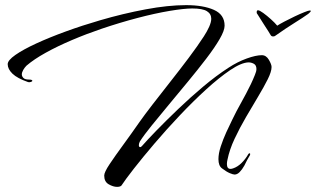

<svg xmlns="http://www.w3.org/2000/svg" viewBox="-20 -679 1231 748"><path d="M436 49Q421 49 403.5 39Q386 29 386 5Q386 -8 407 -39.5Q428 -71 459.5 -114Q491 -157 523 -203Q542 -230 574 -271.5Q606 -313 643.5 -360.5Q681 -408 715.5 -454Q750 -500 774 -537Q787 -557 795 -575Q803 -593 803 -606Q803 -625 786 -635.5Q769 -646 729 -646Q697 -646 640.5 -636.5Q584 -627 515.5 -609Q447 -591 376 -567Q317 -547 260.5 -523Q204 -499 158 -473.5Q112 -448 83 -423Q76 -416 70.5 -406.5Q65 -397 65 -389Q65 -382 71 -375.5Q77 -369 93 -369Q106 -369 106 -364Q106 -362 101 -360Q96 -358 90 -359Q47 -374 28.5 -392Q10 -410 10 -429Q10 -444 40 -465Q70 -486 121 -509.5Q172 -533 236.5 -556.5Q301 -580 370 -600Q459 -626 547 -642.5Q635 -659 705 -659Q772 -659 813.5 -640.5Q855 -622 855 -579Q855 -560 835.5 -526.5Q816 -493 783.5 -450.5Q751 -408 713 -362Q675 -316 638 -271.5Q601 -227 571 -190Q541 -153 525 -128Q521 -120 521 -114V-113Q521 -107 525 -106Q529 -105 533 -110Q553 -133 590 -171Q627 -209 674 -254Q721 -299 771.5 -341.5Q822 -384 870 -415Q905 -438 941 -451Q977 -464 1000 -464Q1017 -464 1027.5 -446Q1038 -428 1038 -418Q1038 -400 1023 -370Q1008 -340 985.5 -302.5Q963 -265 938.5 -223Q914 -181 894 -138.5Q874 -96 866 -56Q865 -52 864.5 -48Q864 -44 864 -40Q864 -21 878 -21Q880 -21 882.5 -21.5Q885 -22 888 -23Q906 -29 921.5 -44.5Q937 -60 947 -78Q950 -83 953 -81.5Q956 -80 954 -75Q948 -65 942.5 -55Q937 -45 932 -34Q923 -18 913.5 -8.5Q904 1 894 1Q888 1 875 -4.5Q862 -10 845 -23Q831 -33 831 -59Q831 -81 840 -108.5Q849 -136 861.5 -163.5Q874 -191 885 -213Q896 -235 901 -245Q918 -276 938.5 -314Q959 -352 973 -387Q979 -401 979 -410Q979 -425 969 -430.5Q959 -436 948 -436Q920 -435 877 -406Q834 -377 783 -330.5Q732 -284 680 -229Q628 -174 582 -120Q536 -66 502 -22.5Q468 21 453 44Q448 49 436 49ZM985 -639Q991 -639 1005.5 -628.5Q1020 -618 1035.5 -604Q1051 -590 1060 -579Q1069 -585 1088 -595Q1107 -605 1128 -615Q1149 -625 1165.5 -631.5Q1182 -638 1186 -638H1188Q1191 -638 1191 -636Q1191 -635 1187.5 -631Q1184 -627 1181 -625Q1160 -610 1127 -589.5Q1094 -569 1053 -540Q1050 -537 1044 -537Q1037 -537 1034 -543Q1034 -544 1025.5 -557Q1017 -570 1006.5 -586.5Q996 -603 988.5 -615Q981 -627 982 -625Q980 -627 980 -631Q980 -639 985 -639Z"/></svg>

Font: The Nautigal
Style: Regular
Weight: 400
Designer: Robert E. Leuschke
Foundry: Robert E. Leuschke
Version: Version 1.100; ttfautohint (v1.8.3)